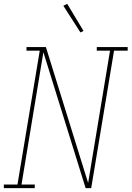

<svg xmlns="http://www.w3.org/2000/svg" viewBox="-38 -980 685 1000"><path d="M-18 0V-19H53L169 -716H100V-735H201L421 -27L535 -716H466V-735H627V-716H556L437 0H408L188 -708L74 -19H143V0ZM381 -811 292 -950 312 -960 397 -819Z"/></svg>

Font: Iosevka Slab Thin Extended
Style: Italic
Weight: 100
Width: 7
Italic angle: -9°
Monospace: yes
Designer: Belleve Invis
Foundry: Belleve Invis
Version: Version 11.1.0; ttfautohint (v1.8.3)